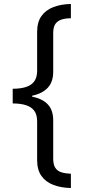

<svg xmlns="http://www.w3.org/2000/svg" viewBox="-20 -812 431 967"><path d="M44 -365Q84 -365 111.5 -374Q139 -383 153 -403Q167 -423 167 -455V-651Q167 -701 189 -731.5Q211 -762 249.5 -776.5Q288 -791 337 -792V-720Q310 -720 290 -713.5Q270 -707 259 -691.5Q248 -676 248 -645V-450Q248 -400 221 -370.5Q194 -341 142 -330V-325Q194 -315 221 -286Q248 -257 248 -206V-13Q248 18 259 34Q270 50 290 56Q310 62 337 63V135Q288 134 249.5 119.5Q211 105 189 74.5Q167 44 167 -6V-201Q167 -234 153 -253.5Q139 -273 111.5 -282Q84 -291 44 -291Z"/></svg>

Font: oriya15
Style: Book
Weight: 400
Designer: Jelle Bosma - Monotype Design Team
Foundry: Monotype Imaging Inc.
Version: Version 2.003